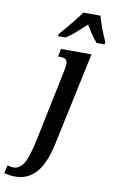

<svg xmlns="http://www.w3.org/2000/svg" viewBox="-229 -820 660 1114"><g transform="rotate(10 101.0 -263.5)"><path d="M-122 231 -111 183Q-95 189 -75 189Q-38 189 -14.5 148.5Q9 108 30 8L116 -406Q123 -440 123 -454Q123 -475 113 -482.5Q103 -490 81 -490H68L77 -536H257L141 8Q115 131 66.5 184.5Q18 238 -49 239Q-68 240 -84 238Q-100 236 -122 231ZM49 -619Q138 -721 168 -766H269Q277 -735 293 -693Q309 -651 324 -619L321 -606H275Q245 -638 208 -703Q166 -664 142 -643.5Q118 -623 91 -606H46Z"/></g></svg>

Font: Noto Serif CondSemiBold
Style: Italic
Weight: 600
Width: 3
Italic angle: -12°
Designer: Monotype Design Team
Foundry: Monotype Imaging Inc.
Version: Version 1.001